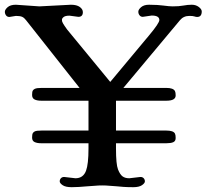

<svg xmlns="http://www.w3.org/2000/svg" viewBox="-48 -778 858 798"><path d="M489.3 -37.1 535.6 -42.5Q544.4 -42.5 549.3 -37.1Q554.2 -31.7 554.2 -24.2Q554.2 -16.6 542 -8.3Q529.8 0 505.9 0Q481.9 0 465.6 -1.2Q449.2 -2.4 434.6 -3.9L406.7 -5.9Q393.1 -7.3 377 -7.3Q360.8 -7.3 346.7 -5.9L318.4 -3.9Q275.4 0 250 0Q224.6 0 212.4 -8.3Q200.2 -16.6 200.2 -24.2Q200.2 -31.7 205.1 -37.1Q210 -42.5 218.8 -42.5L265.6 -37.1Q297.9 -37.1 309.6 -68.4Q319.8 -95.7 319.8 -160.6V-182.6H123.5Q106.4 -182.6 95.9 -187.5Q85.4 -192.4 85.4 -206.1Q85.4 -219.7 88.4 -224.6Q91.3 -229.5 96.7 -231.9Q103.5 -235.4 125 -235.4H319.8V-359.4H123.5Q106.4 -359.4 95.9 -364.5Q85.4 -369.6 85.4 -383.3Q85.4 -397 88.4 -401.6Q91.3 -406.2 96.7 -408.7Q104.5 -412.6 125 -412.6H282.7L60.1 -694.3Q52.7 -704.1 44.2 -708Q35.6 -711.9 18.1 -711.9L-8.8 -707.5Q-18.1 -707.5 -22.9 -714.1Q-27.8 -720.7 -27.8 -729.2Q-27.8 -737.8 -16.4 -748Q-4.9 -758.3 18.1 -758.3L115.7 -751.5L246.6 -758.3Q271 -758.3 283.7 -749Q296.4 -739.7 296.4 -727.5Q296.4 -708 277.8 -708L240.7 -712.9Q223.6 -712.9 216.6 -707.3Q209.5 -701.7 209.5 -696.3Q209.5 -690.9 210.7 -687.5Q211.9 -684.1 214.4 -679.9Q216.8 -675.8 220.7 -669.9L231 -655.3L410.2 -437.5L572.3 -631.8Q614.3 -682.1 614.3 -694.8Q614.3 -713.4 582.5 -713.4L545.4 -708Q537.1 -708 532 -714.4Q526.9 -720.7 526.9 -729.5Q526.9 -738.3 538.6 -748.3Q550.3 -758.3 571.3 -758.3Q592.3 -758.3 606 -757.3Q619.6 -756.3 630.9 -754.9Q656.2 -751.5 669.9 -751.5Q696.3 -751.5 714.1 -754.9Q731.9 -758.3 749 -758.3Q766.1 -758.3 778.3 -749Q790.5 -739.7 790.5 -730.5Q790.5 -707.5 771.5 -707.5Q766.1 -707.5 760 -709.7Q753.9 -711.9 739.3 -711.9Q714.8 -711.9 700.2 -694.3L464.8 -412.6H643.1Q672.4 -412.6 679.2 -399.4Q682.1 -394 682.1 -381.3Q682.1 -359.4 643.6 -359.4H434.1V-235.4H643.1Q672.9 -235.4 679.2 -222.7Q682.1 -217.3 682.1 -204.3Q682.1 -191.4 672.1 -187Q662.1 -182.6 643.6 -182.6H434.1V-160.6Q434.1 -95.2 442.4 -74Q450.7 -52.7 461.4 -44.9Q472.2 -37.1 489.3 -37.1Z"/></svg>

Font: Stoke
Style: Regular
Weight: 400
Designer: Nicole Fally
Foundry: Nicole Fally
Version: Version 1.002